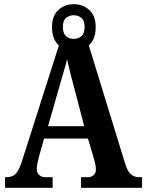

<svg xmlns="http://www.w3.org/2000/svg" viewBox="-20 -899 700 919"><path d="M4 0V-51H14Q37 -51 53 -65Q69 -79 84 -124L262 -682Q247 -694 238 -716Q229 -738 229 -770Q229 -823 259 -851Q289 -879 333 -879Q377 -879 407.5 -851Q438 -823 438 -770Q438 -739 429.5 -717.5Q421 -696 405 -682L578 -119Q590 -79 606.5 -65Q623 -51 644 -51H660V0H368V-51H404Q415 -51 427 -60Q439 -69 439 -88Q439 -100 436 -114Q433 -128 430 -138L401 -236H191L167 -151Q164 -139 160 -121Q156 -103 156 -90Q156 -71 168 -61Q180 -51 194 -51H232V0ZM333 -713Q354 -713 369.5 -725.5Q385 -738 385 -770Q385 -801 369.5 -813.5Q354 -826 333 -826Q312 -826 296.5 -813.5Q281 -801 281 -770Q281 -740 295.5 -726.5Q310 -713 333 -713ZM210 -295H383L339 -464Q329 -500 318.5 -541.5Q308 -583 301 -615Q294 -586 281.5 -544.5Q269 -503 260 -470Z"/></svg>

Font: Noto Serif Khmer Condensed
Style: Bold
Weight: 700
Width: 3
Designer: Danh Hong and the Monotype Design Team
Foundry: Monotype Imaging Inc.
Version: Version 2.004; ttfautohint (v1.8.4.7-5d5b)